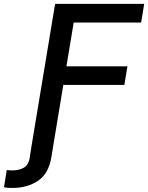

<svg xmlns="http://www.w3.org/2000/svg" viewBox="-116 -747 750 972"><path d="M42.3 0 163 -727.3H614L598.4 -632.8H257.1L220.2 -411.2H529.1L513.5 -317.1H204.5L152 0H152.3L143.8 50.1Q130 132.5 76 168.5Q22 204.5 -52.9 204.5Q-61.1 204.5 -72.8 204Q-84.5 203.5 -95.9 200.6L-81.7 113.6Q-71 115.8 -51.5 115.8Q-21.7 115.8 3.6 102.5Q28.8 89.1 34.8 49Z"/></svg>

Font: Inter UI Medium
Style: Italic
Weight: 500
Italic angle: 9.39999°
Designer: Rasmus Andersson
Foundry: rsms
Version: 3.2;8d6f07862